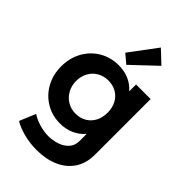

<svg xmlns="http://www.w3.org/2000/svg" viewBox="-295 -899 1211 1211"><g transform="rotate(45 310.5 -293.0)"><path d="M78.1 161.1 123 53.7Q154.8 74.2 195.1 86.2Q235.4 98.1 276.4 98.6Q314.5 98.1 351.3 86.4Q388.2 74.7 412.8 48.3Q437.5 22 437.5 -18.6V-80.1H435.1Q405.3 -46.4 363.8 -28.1Q322.3 -9.8 271.5 -9.8Q202.1 -9.8 145 -43.7Q87.9 -77.6 55.2 -137.2Q22.5 -196.8 22.5 -270.5Q22.5 -345.2 55.7 -405Q88.9 -464.8 146.5 -498.5Q204.1 -532.2 274.4 -532.2Q325.2 -532.2 366 -514.6Q406.7 -497.1 436 -463.9H437.5V-523.4H567.4V-26.4Q567.4 50.3 531.2 104Q495.1 157.7 431.6 185.1Q368.2 212.4 286.1 212.9Q223.1 212.4 168.2 197.8Q113.3 183.1 78.1 161.1ZM436.5 -270.5Q436.5 -314.5 418.7 -347.9Q400.9 -381.3 369.1 -399.7Q337.4 -418 296.9 -418Q256.3 -418 223.9 -399.4Q191.4 -380.9 172.9 -347.4Q154.3 -314 154.3 -271.5Q154.3 -230 172.9 -196.3Q191.4 -162.6 223.9 -142.8Q256.3 -123 297.9 -123Q337.9 -123 369.4 -141.4Q400.9 -159.7 418.7 -193.1Q436.5 -226.6 436.5 -270.5ZM247.6 -617.2 383.3 -798.8 467.3 -719.7 306.2 -567.4Z"/></g></svg>

Font: Reddit Sans Chocolate
Style: Bold
Weight: 700
Designer: Stephen Hutchings
Foundry: Reddit
Version: Version 1.011